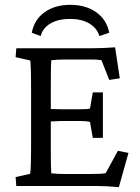

<svg xmlns="http://www.w3.org/2000/svg" viewBox="-20 -774 583 799"><path d="M149.4 -624 112.3 -637.7Q122.6 -692.4 165.5 -723.1Q208.5 -753.9 272.5 -753.9Q336.9 -753.9 380.6 -722.9Q424.3 -691.9 434.6 -637.7L393.6 -624Q383.8 -657.2 351.6 -676.3Q319.3 -695.3 271.5 -695.3Q222.2 -695.3 189.9 -676.3Q157.7 -657.2 149.4 -624ZM366.2 -200.2 354.5 -266.6Q340.8 -270.5 309.6 -270.5H235.4Q222.7 -270.5 191.4 -268.6V-149.4Q191.4 -76.2 193.4 -52.7Q221.2 -49.8 255.9 -49.8H350.6Q406.7 -49.8 419.9 -53.7L470.7 -146.5L514.6 -137.7L474.6 4.9Q426.8 0 382.8 0H47.9L44.9 -37.1L105.5 -50.8Q109.4 -62.5 109.4 -194.3V-377.9Q109.4 -512.2 105.5 -522.5L44.9 -536.1L47.9 -573.2H361.3Q408.2 -573.2 459 -577.1L478.5 -448.2L434.6 -441.4L402.3 -523.4Q386.2 -526.4 364.3 -526.4H253.9Q219.7 -526.4 193.4 -523.4Q191.4 -505.9 191.4 -413.1V-320.3Q199.2 -320.3 213.9 -319.8Q228.5 -319.3 235.4 -319.3H309.6Q344.2 -319.3 354.5 -322.3L366.2 -389.6H408.2V-200.2Z"/></svg>

Font: Crimson Pro
Style: Regular
Weight: 400
Designer: Jacques Le Bailly
Foundry: Baron von Fonthausen
Version: Version 1.003